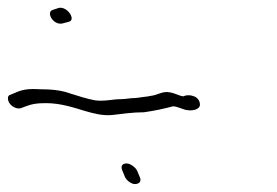

<svg xmlns="http://www.w3.org/2000/svg" viewBox="-133 -566 699 484"><path d="M-113 -318C-113 -302 -94 -290 -81 -293L-68 -298C-52 -304 -41 -306 -17 -306C20 -306 52 -295 82 -286C103 -280 125 -274 149 -276C176 -279 201 -283 230 -283C258 -287 281 -292 303 -298C313 -298 329 -290 335 -289C354 -285 372 -291 371 -303C370 -325 343 -329 331 -324C330 -321 315 -327 310 -329C289 -337 279 -334 265 -329C251 -323 228 -322 210 -319C195 -319 184 -316 171 -316C150 -316 132 -310 107 -313C86 -317 67 -323 45 -330C21 -339 -5 -341 -33 -341C-61 -343 -78 -340 -95 -332L-107 -327C-112 -326 -113 -322 -113 -318ZM182 -120C186 -111 198 -102 207 -102C217 -102 224 -108 220 -118L213 -135C209 -144 196 -154 186 -154C175 -154 171 -147 175 -137ZM0 -541C-18 -536 1 -501 25 -507L40 -511C60 -515 37 -551 15 -546Z"/></svg>

Font: Stray Cat
Style: OpSuObl
Weight: 400
Version: Version 1.0